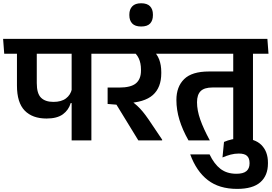

<svg xmlns="http://www.w3.org/2000/svg" viewBox="-42 -882 1707 1206"><path d="M532 -577H408V0H532ZM369.5 -544.5H629L622 -638H362.5ZM-15.5 -544.5H613.5L606.5 -638H-22.5ZM250.5 -137.5Q316.5 -137.5 353 -164.2Q389.5 -191 402 -234.5H416L409.5 -322Q401 -285.5 372.2 -263.8Q343.5 -242 293.5 -242Q242.5 -242 215.8 -268.2Q189 -294.5 189 -360V-577H64.5V-344.5Q64.5 -237.5 113 -187.5Q161.5 -137.5 250.5 -137.5Z M1050.5 -544.5 1043.5 -638H585L591.5 -544.5ZM976.5 0V-5L891 -132Q871 -161 854.2 -181.2Q837.5 -201.5 818.8 -218.5Q800 -235.5 774 -254.5V-289L634 -332V-229L689.5 -224.5L827 0ZM916.5 -566.5H785.5Q816 -545 829.8 -515Q843.5 -485 843.5 -445V-438.5Q843.5 -385 811.8 -358.5Q780 -332 706 -332H634L703 -233L749.5 -234Q865 -238 918 -285Q971 -332 971 -422V-429Q971 -473.5 957.8 -508.5Q944.5 -543.5 916.5 -566.5Z M844.5 -715.5Q883.5 -715.5 901 -734.5Q918.5 -753.5 918.5 -786V-791Q918.5 -824 900.2 -842.8Q882 -861.5 844.5 -861.5Q807 -861.5 788.8 -842.2Q770.5 -823 770.5 -791V-786Q770.5 -753.5 788.5 -734.5Q806.5 -715.5 844.5 -715.5Z M1547 -577H1423V0H1547ZM1385 -544.5H1644.5L1637.5 -638H1378ZM999.5 -544.5H1595L1588 -638H992.5ZM1142 0H1276Q1236.5 -72.5 1216 -130.8Q1195.5 -189 1195.5 -240Q1195.5 -287 1218.5 -309.8Q1241.5 -332.5 1293 -332.5H1472V-433H1270.5Q1163.5 -433 1114.8 -385.2Q1066 -337.5 1066 -254Q1066 -192 1085.2 -129Q1104.5 -66 1142 0Z M1274.5 88H1153Q1191.5 193.5 1263 249Q1334.5 304.5 1447.5 304.5Q1546 304.5 1593.5 262.5Q1641 220.5 1641 145V139.5Q1641 70 1600 28.8Q1559 -12.5 1477 -12.5Q1442.5 -12.5 1415.8 -6.8Q1389 -1 1365 9.5L1355.5 107Q1381 96 1406.5 89.2Q1432 82.5 1458 82.5Q1494.5 82.5 1510 97.5Q1525.5 112.5 1525.5 141.5V145Q1525.5 176 1505.8 192.8Q1486 209.5 1443 209.5Q1383 209.5 1343 178.8Q1303 148 1274.5 88Z"/></svg>

Font: Anek Devanagari SemiBold
Style: Regular
Weight: 600
Designer: Kailash Malviya (Devanagari) & Yesha Goshar (Latin)
Foundry: Ek Type
Version: Version 1.003